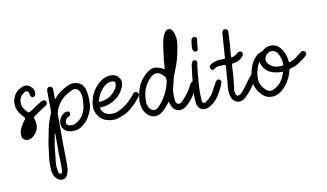

<svg xmlns="http://www.w3.org/2000/svg" viewBox="-56 -416 1193 701"><g transform="rotate(-10 540.5 -66.0)"><path d="M26.4 -67.4Q29.3 -70.3 29.3 -73.2Q28.3 -76.2 25.4 -79.1Q19.5 -85 13.7 -92.8Q8.8 -99.6 4.9 -108.4Q0 -120.1 0 -131.8Q0 -143.6 4.9 -155.3Q14.6 -178.7 38.1 -187.5Q43.9 -190.4 49.8 -190.4Q59.6 -190.4 68.4 -183.6Q83 -172.9 81.1 -155.3Q81.1 -150.4 79.1 -147.5Q77.1 -144.5 72.3 -144.5Q67.4 -143.6 64.5 -146.5Q62.5 -149.4 61.5 -153.3Q61.5 -155.3 61.5 -156.2Q60.5 -157.2 60.5 -158.2Q58.6 -166 54.7 -168Q49.8 -170.9 43 -167Q26.4 -157.2 23.4 -138.7Q20.5 -121.1 33.2 -104.5Q42 -92.8 45.9 -91.8Q48.8 -91.8 61.5 -99.6Q69.3 -105.5 77.1 -110.4Q85 -115.2 92.8 -120.1Q94.7 -122.1 96.7 -123Q97.7 -124 99.6 -124Q105.5 -127 109.4 -125Q114.3 -124 116.2 -120.1Q117.2 -117.2 117.2 -115.2Q117.2 -113.3 116.2 -111.3Q115.2 -107.4 110.4 -104.5Q99.6 -98.6 89.8 -91.8Q80.1 -85 70.3 -78.1Q64.5 -75.2 62.5 -71.3Q60.5 -67.4 63.5 -60.5Q69.3 -43 63.5 -26.4Q57.6 -9.8 42 1Q36.1 4.9 29.3 5.9Q27.3 6.8 25.4 6.8Q20.5 5.9 15.6 3.9Q8.8 1 5.9 -4.9Q3.9 -11.7 3.9 -21.5Q4.9 -33.2 11.7 -44.9Q17.6 -56.6 26.4 -67.4ZM26.4 -17.6Q27.3 -27.3 32.2 -35.2Q36.1 -43 41 -50.8Q45.9 -42 41 -31.2Q36.1 -19.5 26.4 -17.6Z M156.2 -130.9Q167 -142.6 179.7 -150.4Q192.4 -159.2 207 -165Q227.5 -172.9 245.1 -164.1Q262.7 -155.3 267.6 -133.8Q271.5 -116.2 271.5 -98.6Q271.5 -87.9 270.5 -77.1Q265.6 -49.8 247.1 -25.4Q234.4 -10.7 218.8 -2Q202.1 5.9 180.7 2Q168.9 0 160.2 -9.8Q152.3 -19.5 152.3 -32.2Q152.3 -44.9 161.1 -56.6Q169.9 -68.4 180.7 -70.3Q184.6 -71.3 188.5 -70.3Q191.4 -68.4 193.4 -64.5Q194.3 -59.6 193.4 -56.6Q191.4 -53.7 187.5 -51.8Q182.6 -49.8 178.7 -45.9Q175.8 -43 173.8 -37.1Q171.9 -31.2 174.8 -25.4Q177.7 -20.5 184.6 -19.5Q190.4 -18.6 196.3 -18.6Q202.1 -19.5 208 -22.5Q225.6 -32.2 235.4 -47.9Q244.1 -62.5 247.1 -82Q248 -94.7 249 -107.4Q249 -120.1 244.1 -131.8Q240.2 -141.6 234.4 -144.5Q227.5 -148.4 218.8 -145.5Q193.4 -135.7 175.8 -118.2Q158.2 -100.6 150.4 -74.2Q149.4 -71.3 149.4 -68.4Q149.4 -64.5 149.4 -61.5Q149.4 -14.6 149.4 31.2Q150.4 78.1 150.4 125Q150.4 132.8 149.4 140.6Q147.5 147.5 144.5 155.3Q139.6 168 127.9 170.9Q125 170.9 122.1 170.9Q113.3 170.9 105.5 164.1Q97.7 157.2 93.8 148.4Q89.8 138.7 89.8 128.9Q88.9 120.1 88.9 111.3Q88.9 96.7 90.8 82Q93.8 58.6 96.7 35.2Q101.6 6.8 107.4 -20.5Q113.3 -47.9 125 -74.2Q126 -76.2 126 -79.1Q127 -82 127 -85Q126 -101.6 126 -118.2Q126 -134.8 126 -151.4Q126 -153.3 126 -156.2Q126 -158.2 126 -160.2Q127 -165 129.9 -168Q131.8 -170.9 137.7 -170.9Q142.6 -170.9 144.5 -168Q147.5 -165 148.4 -160.2Q148.4 -154.3 148.4 -149.4Q148.4 -144.5 148.4 -138.7Q148.4 -135.7 148.4 -131.8Q148.4 -128.9 148.4 -125Q149.4 -125 150.4 -125Q150.4 -124 151.4 -124Q152.3 -126 154.3 -127Q155.3 -128.9 156.2 -130.9ZM126 0Q122.1 21.5 118.2 43.9Q115.2 66.4 113.3 88.9Q111.3 100.6 111.3 112.3Q110.4 124 113.3 136.7Q113.3 140.6 116.2 145.5Q118.2 149.4 123 148.4Q127 148.4 127.9 143.6Q128.9 138.7 128.9 134.8Q128.9 119.1 128.9 104.5Q127.9 88.9 127.9 74.2Q127.9 55.7 127.9 37.1Q127.9 18.6 127.9 0Q127.9 0 127 0Q127 0 126 0Z M284.2 -97.7Q289.1 -115.2 297.9 -129.9Q307.6 -144.5 321.3 -156.2Q329.1 -163.1 337.9 -167Q347.7 -171.9 357.4 -172.9Q361.3 -172.9 364.3 -172.9Q382.8 -173.8 392.6 -160.2Q405.3 -145.5 396.5 -124Q386.7 -100.6 369.1 -86.9Q351.6 -72.3 327.1 -66.4Q322.3 -65.4 318.4 -65.4Q313.5 -64.5 309.6 -64.5Q306.6 -64.5 305.7 -63.5Q304.7 -61.5 305.7 -58.6Q308.6 -50.8 313.5 -45.9Q318.4 -40 327.1 -37.1Q346.7 -31.2 363.3 -37.1Q379.9 -43.9 395.5 -54.7Q406.2 -62.5 415 -72.3Q424.8 -81.1 432.6 -91.8Q435.5 -96.7 440.4 -97.7Q445.3 -98.6 448.2 -95.7Q453.1 -92.8 453.1 -87.9Q453.1 -87.9 453.1 -86.9Q454.1 -84 451.2 -80.1Q432.6 -54.7 409.2 -36.1Q385.7 -18.6 353.5 -11.7Q352.5 -11.7 351.6 -11.7Q350.6 -11.7 349.6 -11.7Q349.6 -11.7 348.6 -11.7Q347.7 -11.7 347.7 -11.7Q346.7 -11.7 344.7 -11.7Q309.6 -11.7 292 -36.1Q280.3 -51.8 280.3 -72.3Q280.3 -84 284.2 -97.7ZM341.8 -143.6Q328.1 -133.8 319.3 -120.1Q310.5 -106.4 305.7 -89.8Q303.7 -85 306.6 -85Q309.6 -85 311.5 -85Q324.2 -86.9 335 -90.8Q346.7 -95.7 356.4 -104.5Q363.3 -110.4 368.2 -118.2Q374 -125 376 -134.8Q377.9 -142.6 375 -146.5Q371.1 -150.4 362.3 -150.4Q357.4 -150.4 351.6 -148.4Q346.7 -147.5 341.8 -143.6Z M539.1 -21.5Q537.1 -18.6 534.2 -15.6Q531.2 -12.7 528.3 -10.7Q513.7 2 499 2Q494.1 2 490.2 1Q470.7 -3.9 459 -25.4Q453.1 -38.1 452.1 -50.8Q451.2 -55.7 451.2 -60.5Q451.2 -69.3 453.1 -78.1Q456.1 -100.6 464.8 -120.1Q473.6 -138.7 490.2 -154.3Q506.8 -170.9 523.4 -172.9Q539.1 -173.8 562.5 -161.1Q562.5 -168.9 563.5 -175.8Q563.5 -182.6 564.5 -190.4Q566.4 -210 569.3 -229.5Q571.3 -249 576.2 -268.6Q577.1 -274.4 580.1 -280.3Q582 -286.1 585.9 -292Q588.9 -296.9 592.8 -299.8Q596.7 -302.7 601.6 -302.7Q602.5 -302.7 602.5 -302.7Q608.4 -301.8 612.3 -297.9Q615.2 -293.9 618.2 -289.1Q623 -277.3 624 -265.6Q625 -252.9 623 -240.2Q619.1 -213.9 612.3 -188.5Q605.5 -164.1 594.7 -139.6Q589.8 -128.9 587.9 -118.2Q585.9 -107.4 583 -96.7Q578.1 -84 578.1 -70.3Q577.1 -57.6 579.1 -43.9Q579.1 -42 579.1 -41Q580.1 -39.1 580.1 -37.1Q583 -30.3 587.9 -28.3Q593.8 -26.4 599.6 -30.3Q608.4 -37.1 615.2 -45.9Q623 -54.7 628.9 -63.5Q633.8 -70.3 637.7 -77.1Q640.6 -84 644.5 -90.8Q648.4 -96.7 652.3 -98.6Q657.2 -100.6 662.1 -98.6Q666 -95.7 667 -90.8Q667 -89.8 667 -88.9Q667 -85 665 -80.1Q656.2 -62.5 644.5 -45.9Q633.8 -30.3 619.1 -16.6Q599.6 0 581.1 -5.9Q563.5 -12.7 557.6 -37.1Q557.6 -39.1 556.6 -40Q556.6 -41 556.6 -42Q551.8 -37.1 547.9 -31.2Q543.9 -26.4 539.1 -21.5ZM481.4 -32.2Q487.3 -22.5 496.1 -21.5Q504.9 -19.5 513.7 -27.3Q532.2 -44.9 543.9 -67.4Q555.7 -88.9 561.5 -114.3Q563.5 -124 559.6 -131.8Q554.7 -139.6 546.9 -145.5Q538.1 -152.3 529.3 -151.4Q521.5 -151.4 512.7 -145.5Q509.8 -143.6 507.8 -140.6Q504.9 -138.7 502 -135.7Q488.3 -120.1 481.4 -101.6Q474.6 -83 474.6 -61.5Q473.6 -52.7 475.6 -45.9Q477.5 -38.1 481.4 -32.2ZM600.6 -268.6Q601.6 -245.1 596.7 -223.6Q591.8 -201.2 585 -179.7Q587.9 -202.1 590.8 -224.6Q593.8 -247.1 600.6 -268.6Z M662.1 -160.2Q663.1 -162.1 663.1 -164.1Q664.1 -166 665 -168Q667 -171.9 669.9 -173.8Q672.9 -174.8 676.8 -173.8Q680.7 -172.9 682.6 -169.9Q683.6 -167 683.6 -163.1Q682.6 -154.3 680.7 -145.5Q679.7 -136.7 678.7 -127Q676.8 -103.5 674.8 -79.1Q672.9 -54.7 674.8 -30.3Q674.8 -26.4 675.8 -21.5Q675.8 -17.6 679.7 -15.6Q684.6 -13.7 688.5 -16.6Q691.4 -18.6 695.3 -21.5Q702.1 -26.4 707 -32.2Q712.9 -38.1 716.8 -44.9Q722.7 -54.7 727.5 -64.5Q733.4 -74.2 738.3 -84Q741.2 -87.9 744.1 -88.9Q747.1 -90.8 751 -89.8Q754.9 -87.9 756.8 -85Q757.8 -83 757.8 -80.1Q757.8 -79.1 757.8 -78.1Q756.8 -75.2 755.9 -72.3Q754.9 -69.3 753.9 -66.4Q746.1 -48.8 736.3 -33.2Q726.6 -16.6 710.9 -4.9Q707 -2 703.1 0Q699.2 2.9 694.3 4.9Q687.5 7.8 681.6 7.8Q674.8 7.8 668 4.9Q656.2 -2 653.3 -17.6Q652.3 -25.4 651.4 -33.2Q651.4 -41 651.4 -48.8Q652.3 -77.1 655.3 -104.5Q658.2 -132.8 662.1 -160.2ZM676.8 -248Q677.7 -253.9 682.6 -256.8Q685.5 -258.8 688.5 -258.8Q690.4 -258.8 691.4 -257.8Q696.3 -256.8 697.3 -252.9Q698.2 -249 697.3 -243.2Q695.3 -237.3 695.3 -231.4Q694.3 -225.6 694.3 -219.7Q694.3 -211.9 692.4 -208Q689.5 -204.1 684.6 -205.1Q678.7 -205.1 676.8 -209Q673.8 -212.9 673.8 -219.7Q673.8 -220.7 673.8 -220.7Q673.8 -221.7 673.8 -222.7Q673.8 -222.7 673.8 -222.7Q673.8 -222.7 673.8 -222.7Q674.8 -228.5 674.8 -235.4Q675.8 -241.2 676.8 -248Z M808.6 -166Q808.6 -163.1 809.6 -162.1Q811.5 -161.1 814.5 -162.1Q819.3 -163.1 824.2 -166Q828.1 -168.9 832 -171.9Q837.9 -176.8 841.8 -176.8Q846.7 -177.7 850.6 -173.8Q853.5 -170.9 852.5 -165Q852.5 -160.2 847.7 -156.2Q840.8 -149.4 833 -144.5Q824.2 -140.6 814.5 -139.6Q809.6 -139.6 808.6 -136.7Q806.6 -134.8 806.6 -129.9Q805.7 -107.4 803.7 -85.9Q801.8 -63.5 798.8 -41Q798.8 -38.1 798.8 -35.2Q799.8 -32.2 800.8 -29.3Q802.7 -21.5 807.6 -19.5Q811.5 -18.6 818.4 -23.4Q826.2 -29.3 832 -37.1Q837.9 -44.9 843.8 -52.7Q848.6 -59.6 853.5 -66.4Q858.4 -73.2 863.3 -79.1Q867.2 -85 871.1 -85.9Q876 -87.9 879.9 -85Q883.8 -82 884.8 -77.1Q884.8 -76.2 884.8 -75.2Q884.8 -71.3 881.8 -67.4Q871.1 -51.8 860.4 -37.1Q848.6 -21.5 835 -8.8Q822.3 2.9 809.6 2.9Q804.7 2.9 800.8 1Q784.2 -4.9 779.3 -27.3Q777.3 -37.1 777.3 -45.9Q777.3 -54.7 778.3 -63.5Q781.2 -80.1 781.2 -97.7Q782.2 -114.3 784.2 -131.8Q784.2 -135.7 783.2 -137.7Q781.2 -138.7 777.3 -138.7Q767.6 -138.7 757.8 -137.7Q748 -136.7 740.2 -129.9Q736.3 -127 733.4 -127.9Q729.5 -128.9 727.5 -132.8Q725.6 -135.7 725.6 -139.6Q725.6 -140.6 725.6 -141.6Q726.6 -145.5 730.5 -148.4Q738.3 -154.3 747.1 -156.2Q754.9 -159.2 764.6 -160.2Q768.6 -160.2 772.5 -160.2Q776.4 -160.2 779.3 -160.2Q783.2 -160.2 785.2 -161.1Q786.1 -162.1 786.1 -166Q788.1 -186.5 789.1 -208Q791 -228.5 792 -249Q792 -250 792 -251Q792 -252 792 -252.9Q793 -259.8 795.9 -263.7Q798.8 -266.6 803.7 -266.6Q804.7 -266.6 804.7 -266.6Q809.6 -266.6 812.5 -262.7Q815.4 -258.8 814.5 -252Q814.5 -241.2 813.5 -231.4Q812.5 -220.7 812.5 -210Q811.5 -199.2 810.5 -188.5Q809.6 -177.7 808.6 -166Z M895.5 -145.5Q900.4 -150.4 905.3 -155.3Q911.1 -159.2 918.9 -161.1Q920.9 -161.1 921.9 -163.1Q923.8 -164.1 925.8 -165Q940.4 -178.7 958 -178.7Q960.9 -178.7 962.9 -178.7Q983.4 -176.8 997.1 -157.2Q1003.9 -147.5 1007.8 -135.7Q1011.7 -124 1012.7 -112.3Q1012.7 -107.4 1014.6 -107.4Q1015.6 -106.4 1019.5 -108.4Q1030.3 -112.3 1039.1 -118.2Q1047.9 -125 1056.6 -131.8Q1058.6 -133.8 1060.5 -134.8Q1063.5 -136.7 1065.4 -137.7Q1069.3 -139.6 1072.3 -138.7Q1076.2 -137.7 1078.1 -134.8Q1080.1 -132.8 1081.1 -128.9Q1081.1 -126 1079.1 -123Q1078.1 -122.1 1077.1 -120.1Q1076.2 -119.1 1075.2 -118.2Q1062.5 -107.4 1048.8 -98.6Q1035.2 -88.9 1018.6 -85Q1013.7 -84 1011.7 -82Q1009.8 -80.1 1008.8 -75.2Q1004.9 -56.6 995.1 -41Q986.3 -24.4 971.7 -11.7Q960.9 -2 948.2 2.9Q940.4 5.9 931.6 5.9Q926.8 5.9 920.9 4.9Q914.1 3.9 908.2 1Q901.4 -2.9 896.5 -7.8Q882.8 -20.5 876 -36.1Q869.1 -51.8 869.1 -72.3Q870.1 -90.8 876 -109.4Q881.8 -128.9 895.5 -145.5ZM907.2 -127Q902.3 -120.1 899.4 -112.3Q896.5 -104.5 894.5 -95.7Q889.6 -77.1 891.6 -60.5Q893.6 -43 908.2 -28.3Q916 -18.6 925.8 -16.6Q934.6 -14.6 945.3 -21.5Q961.9 -30.3 971.7 -44.9Q981.4 -59.6 986.3 -77.1Q957 -76.2 936.5 -86.9Q916 -97.7 907.2 -127ZM975.6 -150.4Q968.8 -158.2 958 -158.2Q948.2 -158.2 940.4 -151.4Q932.6 -143.6 930.7 -133.8Q929.7 -124 936.5 -116.2Q945.3 -105.5 957 -101.6Q968.8 -97.7 981.4 -98.6Q987.3 -98.6 990.2 -100.6Q993.2 -102.5 991.2 -107.4Q991.2 -119.1 986.3 -131.8Q981.4 -144.5 975.6 -150.4Z"/></g></svg>

Font: Chain Script-Pehr4
Style: Regular
Weight: 400
Designer: Pehr
Version: Version 1.0